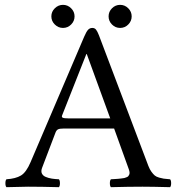

<svg xmlns="http://www.w3.org/2000/svg" viewBox="-20 -774 735 796"><path d="M207.3 -672.4Q192.9 -686.5 192.9 -706.1Q192.9 -725.6 207.3 -739.7Q221.7 -753.9 241.2 -753.9Q260.7 -753.9 274.9 -739.7Q289.1 -725.6 289.1 -706.1Q289.1 -686.5 274.9 -672.4Q260.7 -658.2 241.2 -658.2Q221.7 -658.2 207.3 -672.4ZM444.3 -672.4Q430.2 -686.5 430.2 -706.1Q430.2 -725.6 444.3 -739.7Q458.5 -753.9 478 -753.9Q497.6 -753.9 511.7 -739.7Q525.9 -725.6 525.9 -706.1Q525.9 -686.5 511.7 -672.4Q497.6 -658.2 478 -658.2Q458.5 -658.2 444.3 -672.4ZM263.2 -283.2H437L339.8 -549.8H337.9L237.8 -296.4Q234.4 -288.6 240.2 -285.9Q246.1 -283.2 263.2 -283.2ZM154.8 -79.1Q151.9 -71.8 151.6 -65.4Q151.4 -59.1 153.8 -54.4Q156.2 -49.8 159.9 -46.4Q163.6 -43 169.7 -40.5Q175.8 -38.1 181.4 -36.4Q187 -34.7 195.3 -33.4Q203.6 -32.2 209.7 -31.7Q215.8 -31.2 224.1 -30.8Q228.5 -26.4 228.5 -14.4Q228.5 -2.4 224.1 2Q149.9 0 96.2 0Q81.1 0 6.8 2Q2.4 -2.4 2.4 -14.4Q2.4 -26.4 6.8 -30.8Q44.9 -33.2 66.9 -46.4Q88.9 -59.6 106.9 -102.1L329.1 -622.1Q337.9 -642.6 345 -650.4Q352.1 -658.2 362.8 -658.2Q372.6 -658.2 378.2 -651.1Q383.8 -644 390.1 -627.9L595.2 -85.9Q600.6 -71.8 607.9 -61.8Q615.2 -51.8 621.6 -46.4Q627.9 -41 640.1 -37.6Q652.3 -34.2 658.4 -33.4Q664.6 -32.7 680.2 -31.2Q683.1 -30.8 685.1 -30.8Q689.5 -26.4 689.5 -14.4Q689.5 -2.4 685.1 2Q610.8 0 570.8 0Q514.2 0 439.9 2Q435.5 -2.4 435.5 -14.4Q435.5 -26.4 439.9 -30.8Q445.8 -31.2 455.3 -31.7Q464.8 -32.2 470.2 -32.7L483.4 -34.2Q491.2 -34.7 495.4 -35.9Q499.5 -37.1 504.6 -39.1Q509.8 -41 512 -43.7Q514.2 -46.4 515.9 -50.3Q517.6 -54.2 517.1 -59.6Q516.6 -64.9 514.2 -71.8L453.1 -241.2H245.1Q227.5 -241.2 220.7 -237.8Q213.9 -234.4 210 -224.1Z"/></svg>

Font: Linux Libertine G
Style: Regular
Weight: 400
Designer: Philipp H. Poll
Foundry: Philipp H. Poll
Version: Version 4.7.5